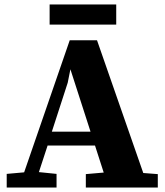

<svg xmlns="http://www.w3.org/2000/svg" viewBox="-20 -839 740 859"><path d="M10 0V-61L88 -68L292 -659H414L621 -65L686 -60V0H364V-60L444 -67L405 -188H193L154 -69L233 -61V0ZM283 -469 212 -250H385L295 -529ZM202 -729V-819H500V-729Z"/></svg>

Font: Source Serif 4 SmText
Style: Bold
Weight: 700
Designer: Frank Grießhammer
Foundry: Adobe
Version: Version 4.005;hotconv 1.1.0;makeotfexe 2.6.0